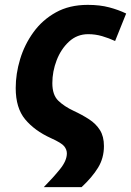

<svg xmlns="http://www.w3.org/2000/svg" viewBox="-20 -576 533 781"><path d="M158.2 185.1Q196.3 146.5 224.1 112.1Q252 77.6 252 47.9Q252 32.7 241.2 19Q230.5 5.4 187 -14.2Q120.6 -44.4 82.3 -90.6Q43.9 -136.7 43.9 -217.8Q43.9 -275.9 61.8 -335.2Q79.6 -394.5 116 -444.8Q152.3 -495.1 207.3 -525.6Q262.2 -556.2 336.9 -556.2Q386.2 -556.2 424.1 -546.1Q461.9 -536.1 493.2 -521L448.2 -409.2Q422.9 -420.9 395.3 -429Q367.7 -437 338.9 -437Q293.5 -437 260.7 -406.7Q228 -376.5 210.4 -330.8Q192.9 -285.2 192.9 -237.8Q192.9 -189.9 217 -166.5Q241.2 -143.1 279.8 -125Q314.5 -108.9 342.3 -90.8Q370.1 -72.8 386.5 -46.9Q402.8 -21 402.8 18.1Q402.8 66.9 378.9 106Q355 145 312 185.1Z"/></svg>

Font: Open Sans
Style: Bold Italic
Weight: 700
Italic angle: -12°
Designer: Monotype Design Team
Foundry: Monotype Imaging Inc.
Version: Version 3.003; ttfautohint (v1.8.4)